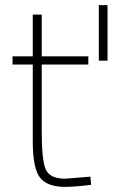

<svg xmlns="http://www.w3.org/2000/svg" viewBox="-20 -720 440 750"><path d="M325 -468H143V-206Q143 -91 159.5 -56.5Q176 -22 235 -22L333 -30L336 2Q270 10 235 10Q164 10 136 -26.5Q108 -63 108 -168V-468H29V-500H108V-663H143V-500H325ZM400 -700V-483H366V-700Z"/></svg>

Font: Titillium Web[RUS by Daymarius]
Style: Regular
Weight: 200
Designer: Cyrillization by Daymarius
Foundry: Cyrillization by Daymarius
Version: Version 1.002 September 11, 2018